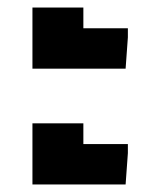

<svg xmlns="http://www.w3.org/2000/svg" viewBox="-20 -562 411 509"><path d="M66 -380H313L319 -463V-487H201V-542H66ZM66 -73H313L319 -156V-180H201V-235H66Z"/></svg>

Font: Vanilla Cream ExtraBold
Style: Regular
Weight: 800
Designer: Jeremy Tribby, Jinavaṁso
Foundry: Tribby Type
Version: Version 1.422;Glyphs 3.1.2 (3151)